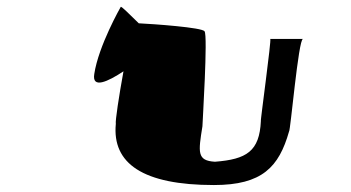

<svg xmlns="http://www.w3.org/2000/svg" viewBox="-20 -858 1008 552"><path d="M251 -645C244 -602 290 -623 335 -653C322 -582 311 -509 313 -502C302 -388 391 -326 595 -326C734 -326 782 -378 811 -480C815 -480 838 -746 851 -746H757C761 -746 728 -508 730 -510C726 -423 689 -400 598 -393C546 -396 550 -420 562 -495C562 -503 578 -758 568 -768C562 -779 421 -789 379 -791C353 -816 328 -842 327 -838C327 -838 263 -726 251 -645Z"/></svg>

Font: Ampere
Style: SCUltExtIta
Weight: 400
Version: Version 1